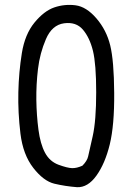

<svg xmlns="http://www.w3.org/2000/svg" viewBox="-20 -778 540 802"><path d="M301.8 3.9Q252 0 207 -10.7Q162.1 -21.5 119.1 -76.7Q76.2 -131.8 65.4 -219.7Q54.7 -307.6 56.6 -392.6Q58.6 -477.5 71.3 -556.2Q84 -634.8 124 -683.6Q164.1 -732.4 207 -747.1Q250 -761.7 295.4 -755.9Q340.8 -750 382.8 -701.2Q424.8 -652.3 440.4 -588.4Q456.1 -524.4 457 -389.6Q458 -254.9 438.5 -174.8Q418.9 -94.7 382.8 -44.4Q346.7 5.9 301.8 3.9ZM324.2 -85.9Q343.8 -105.5 348.1 -124.5Q352.5 -143.6 367.2 -209Q381.8 -274.4 381.8 -392.6Q381.8 -510.7 368.2 -565.9Q354.5 -621.1 326.2 -654.3Q297.9 -687.5 247.6 -680.7Q197.3 -673.8 171.9 -614.7Q146.5 -555.7 138.7 -490.2Q130.9 -424.8 131.8 -360.4Q132.8 -295.9 140.6 -236.3Q148.4 -176.8 168 -140.1Q187.5 -103.5 224.6 -89.8Q261.7 -76.2 281.2 -75.7Q300.8 -75.2 324.2 -85.9Z"/></svg>

Font: JasonHandwriting2
Style: Regular
Weight: 400
Version: Version 1.05.10